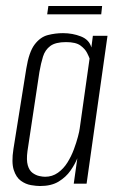

<svg xmlns="http://www.w3.org/2000/svg" viewBox="-20 -615 397 643"><path d="M114 8Q102 8 84 5Q66 2 50 -9.5Q34 -21 26 -46Q18 -71 25 -116L68 -385Q77 -441 96 -466Q115 -491 140 -497.5Q165 -504 191 -504Q223 -504 251 -493Q279 -482 286 -456L291 -495H340L270 0H227L239 -85Q231 -65 216 -43.5Q201 -22 176.5 -7Q152 8 114 8ZM131 -23Q155 -23 174 -36.5Q193 -50 206 -71Q219 -92 227.5 -115Q236 -138 241 -157Q246 -176 247 -185L280 -419Q278 -425 271.5 -438Q265 -451 249.5 -462.5Q234 -474 201 -474Q166 -474 148.5 -461Q131 -448 124 -425.5Q117 -403 112 -374L72 -109Q68 -79 73 -61.5Q78 -44 89 -36Q100 -28 111.5 -25.5Q123 -23 131 -23ZM138 -567 142 -595H322L319 -567Z"/></svg>

Font: Alumni Sans Light
Style: Italic
Weight: 300
Italic angle: -8°
Version: Version 1.016